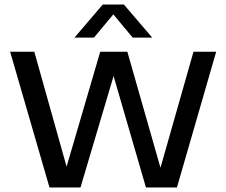

<svg xmlns="http://www.w3.org/2000/svg" viewBox="-20 -822 992 842"><path d="M197 0 24.5 -595H130.5L285 -45H258.5L419.5 -595H538.5L695.5 -45H672L828.5 -595H928L756 0H620L464.5 -535.5H492L333 0ZM306.5 -657 430.5 -802H523.5L647.5 -657H562L467 -771H487L392 -657Z"/></svg>

Font: Encode Sans SC Condensed Thin Medium
Style: Regular
Weight: 500
Version: Version 3.002